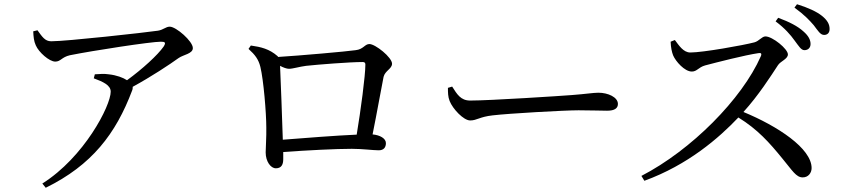

<svg xmlns="http://www.w3.org/2000/svg" viewBox="-20 -843 3990 907"><path d="M180 24 196 44C414 -63 527 -211 604 -415C607 -422 607 -428 607 -433C695 -481 781 -538 824 -569C847 -585 891 -589 891 -616C891 -648 812 -717 782 -717C763 -717 752 -702 726 -698C665 -689 294 -648 222 -648C192 -648 179 -670 157 -700L137 -695C138 -671 140 -648 149 -629C163 -596 213 -552 241 -552C267 -552 271 -573 310 -582C419 -604 693 -646 740 -646C760 -646 765 -642 753 -623C725 -583 653 -517 580 -464C562 -476 531 -488 493 -492C473 -495 455 -494 428 -492L423 -473C466 -457 503 -441 503 -410C503 -343 377 -100 180 24Z M1283 -48C1309 -48 1318 -65 1318 -91V-125C1434 -133 1564 -140 1642 -140C1691 -140 1743 -133 1769 -133C1793 -133 1803 -147 1803 -167C1803 -189 1775 -205 1740 -208C1761 -311 1782 -432 1792 -480C1799 -509 1832 -518 1832 -542C1832 -572 1753 -635 1725 -635C1703 -635 1697 -610 1660 -606C1620 -600 1393 -580 1294 -574L1291 -578C1252 -612 1213 -621 1165 -628L1154 -612C1185 -584 1201 -563 1210 -527C1225 -465 1238 -310 1238 -240C1239 -199 1235 -145 1235 -123C1235 -80 1259 -48 1283 -48ZM1303 -532C1318 -524 1334 -518 1345 -518C1364 -518 1394 -528 1426 -532C1481 -538 1633 -550 1693 -550C1703 -550 1706 -546 1706 -538C1706 -485 1684 -321 1665 -207C1570 -203 1418 -191 1316 -183C1313 -282 1306 -465 1303 -532Z M2201 -274C2233 -274 2245 -291 2307 -298C2382 -307 2647 -322 2713 -322C2777 -322 2812 -320 2848 -320C2884 -320 2899 -332 2899 -352C2899 -384 2852 -405 2807 -405C2782 -405 2749 -399 2682 -394C2632 -390 2295 -368 2201 -368C2156 -368 2139 -398 2116 -434L2096 -428C2096 -407 2096 -386 2104 -366C2119 -328 2170 -274 2201 -274Z M3780 -606C3797 -606 3809 -617 3809 -635C3809 -654 3800 -673 3776 -694C3749 -719 3708 -740 3656 -759L3644 -742C3688 -709 3714 -679 3734 -651C3753 -626 3764 -606 3780 -606ZM3873 -678C3889 -678 3899 -688 3899 -706C3899 -728 3889 -747 3863 -768C3838 -788 3797 -807 3745 -823L3733 -807C3780 -773 3804 -747 3824 -724C3844 -698 3855 -678 3873 -678ZM3772 -5C3799 -5 3814 -27 3814 -49C3814 -142 3654 -247 3492 -314C3563 -392 3621 -483 3655 -535C3667 -554 3702 -564 3702 -586C3702 -612 3629 -671 3596 -671C3579 -671 3566 -649 3544 -643C3491 -629 3300 -595 3241 -595C3208 -595 3187 -629 3168 -654L3148 -646C3149 -618 3154 -596 3160 -581C3172 -553 3214 -505 3248 -505C3273 -505 3279 -525 3311 -534C3364 -548 3500 -583 3563 -592C3574 -594 3580 -591 3574 -577C3485 -375 3246 -134 3010 -12L3024 11C3230 -64 3376 -191 3468 -288C3559 -232 3615 -169 3676 -94C3724 -36 3741 -5 3772 -5Z"/></svg>

Font: Source Han Serif CN Medium
Style: Regular
Weight: 500
Designer: Ryoko NISHIZUKA 西塚涼子 (kana & ideographs); Frank Grießhammer (Latin, Greek & Cyrillic); Wenlong ZHANG 张文龙 (bopomofo); San
Foundry: Adobe
Version: Version 2.002;hotconv 1.1.0;makeotfexe 2.6.0